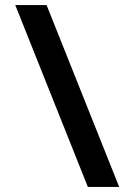

<svg xmlns="http://www.w3.org/2000/svg" viewBox="-20 -734 528 754"><path d="M40 -714H163L448 0H325Z"/></svg>

Font: Prompt Medium
Style: Regular
Weight: 500
Designer: Katatrad Team
Foundry: CadsonDemak
Version: Version 1.001